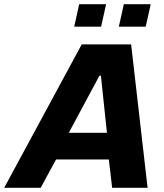

<svg xmlns="http://www.w3.org/2000/svg" viewBox="-63 -901 789 921"><path d="M-43 0 329 -688H566L645 0H475L459 -136H206L132 0ZM267 -264H450L421 -538H414ZM507 -773 531 -881H660L636 -773ZM293 -773 317 -881H446L422 -773Z"/></svg>

Font: Saira
Style: Bold Italic
Weight: 700
Italic angle: -12°
Designer: Hector Gatti with collaboration of the Omnibus-Type team
Foundry: Omnibus-Type
Version: Version 1.100; ttfautohint (v1.8.3)